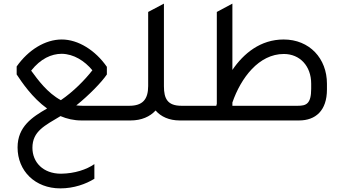

<svg xmlns="http://www.w3.org/2000/svg" viewBox="-20 -665 1895 1060"><path d="M314 -24C349 -9 388 0 429 0H701L700 -81H436C424 -81 412 -82 401 -83C471 -139 542 -212 570 -254V-296C507 -387 412 -447 321 -447C229 -447 136 -389 72 -298V-254C100 -212 157 -126 240 -66C158 -19 77 34 77 149C77 279 174 375 313 375C388 375 454 351 501 322V241C458 271 393 293 317 294C217 294 159 230 159 151C159 59 228 28 314 -24ZM152 -275C204 -341 264 -368 321 -368C387 -367 447 -329 490 -277C448 -223 385 -159 316 -112C242 -152 190 -223 152 -275Z M982 -81C905 -81 885 -120 885 -189V-645L798 -599V-190C798 -115 766 -81 694 -81H641V0H701C761 0 808 -21 839 -55C868 -21 914 0 972 0H1048V-81H982Z M1263 -279V-645L1177 -599V-92L1174 -81H988V0H1631C1722 0 1785 -54 1785 -171V-203C1785 -342 1689 -447 1546 -447C1418 -447 1325 -370 1263 -279ZM1698 -175C1698 -91 1670 -81 1624 -81H1263V-99C1310 -235 1409 -367 1547 -367C1636 -367 1698 -300 1698 -203V-175Z"/></svg>

Font: Tajawal Medium
Style: Regular
Weight: 500
Designer: Boutros Fonts
Foundry: Created by Boutros International 2017
Version: Version 1.700